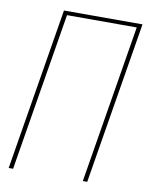

<svg xmlns="http://www.w3.org/2000/svg" viewBox="-83 -796 666 857"><g transform="rotate(10 250.0 -367.5)"><path d="M16 0 137 -735H493L372 0H352L470 -717H154L36 0Z"/></g></svg>

Font: Iosevka Curly Thin
Style: Italic
Weight: 100
Italic angle: -9°
Monospace: yes
Designer: Belleve Invis
Foundry: Belleve Invis
Version: Version 22.1.2; ttfautohint (v1.8.4)